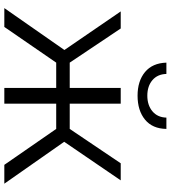

<svg xmlns="http://www.w3.org/2000/svg" viewBox="28 -798 771 866"><g transform="rotate(90 413.0 -365.5)"><path d="M448 0H377V-234H263L102 0H17L206 -271L32 -525H109L263 -295H377V-525H448V-295H562L717 -525H794L620 -270L809 0H724L562 -234H448ZM412 -601Q346 -601 305.5 -634.5Q265 -668 263 -731H314Q315 -691 342 -668Q369 -645 412 -645Q455 -645 482.5 -668Q510 -691 511 -731H562Q561 -668 520 -634.5Q479 -601 412 -601Z"/></g></svg>

Font: Modern
Style: Small
Weight: 400
Designer: Julieta Ulanovsky
Foundry: Julieta Ulanovsky
Version: Version 8.000